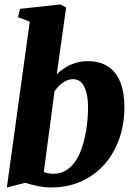

<svg xmlns="http://www.w3.org/2000/svg" viewBox="-20 -837 612 868"><path d="M236.5 -501Q252 -517 273.2 -530.5Q294.5 -544 320.8 -552.2Q347 -560.5 377 -560.5Q431 -560.5 468 -536.5Q505 -512.5 523.8 -466Q542.5 -419.5 542.5 -352Q542.5 -292.5 528 -238.2Q513.5 -184 485.5 -138.5Q457.5 -93 417 -59.8Q376.5 -26.5 324.8 -8Q273 10.5 211 10.5Q181.5 10.5 149.5 3.8Q117.5 -3 94.5 -10.5L11 10.5L114.5 -739L61.5 -759.5L70.5 -797L253.5 -817L279 -803ZM178 -59.5Q187 -55.5 198 -53.5Q209 -51.5 222.5 -51.5Q256.5 -51.5 282.2 -69Q308 -86.5 326 -116.2Q344 -146 355.5 -185.2Q367 -224.5 372.5 -268.2Q378 -312 378 -356Q378 -407 361.8 -443Q345.5 -479 310 -479Q293 -479 277.2 -471Q261.5 -463 248.8 -450.8Q236 -438.5 226.5 -424.5Z"/></svg>

Font: Merriweather 36pt Black
Style: Italic
Weight: 900
Italic angle: -7.8°
Version: Version 2.101